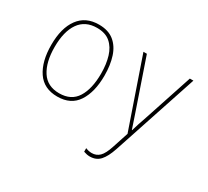

<svg xmlns="http://www.w3.org/2000/svg" viewBox="-152 -777 1363 1261"><g transform="rotate(30 530.0 -146.5)"><path d="M266 10Q164 10 113.5 -65Q63 -140 63 -265Q63 -393 116 -465Q169 -537 269 -537Q340 -537 383.5 -502Q427 -467 447 -405.5Q467 -344 467 -265Q467 -140 418 -65Q369 10 266 10ZM266 -15Q357 -15 399 -82Q441 -149 441 -265Q441 -336 424 -392Q407 -448 369.5 -480Q332 -512 269 -512Q180 -512 134.5 -447Q89 -382 89 -264Q89 -150 132.5 -82.5Q176 -15 266 -15ZM648 244Q626 244 601 235V208Q613 213 624.5 215.5Q636 218 648 218Q682 218 706 195Q730 172 750 110L789 -9L610 -528H636L763 -158Q779 -111 786.5 -88.5Q794 -66 801 -45H803Q811 -73 819 -97.5Q827 -122 840 -159L962 -528H989L776 114Q754 180 725 212Q696 244 648 244Z"/></g></svg>

Font: Noto Sans Mono Condensed Thin
Style: Regular
Weight: 100
Width: 3
Designer: Monotype Design Team
Foundry: Monotype Imaging Inc.
Version: Version 2.014; ttfautohint (v1.8.4.7-5d5b)